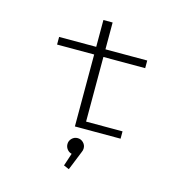

<svg xmlns="http://www.w3.org/2000/svg" viewBox="-130 -787 1110 1165"><g transform="rotate(15 425.0 -204.0)"><path d="M433.5 -46H662.5V0H375.5V-452H142.5V-500H375.5V-668.5H433.5V-500H696V-452H433.5ZM461.5 114.5Q461.5 127.5 456 138.5L407 260L373 245.5L399.5 165.5Q382 161.5 370.8 147.2Q359.5 133 359.5 114.5Q359.5 94 374.5 79Q389.5 64 410.5 64Q431.5 64 446.5 79Q461.5 94 461.5 114.5Z"/></g></svg>

Font: League Mono Wide UltraLight
Style: Regular
Weight: 200
Width: 8
Designer: Tyler Finck
Foundry: The League of Moveable Type / Tyler Finck
Version: Version 2.210